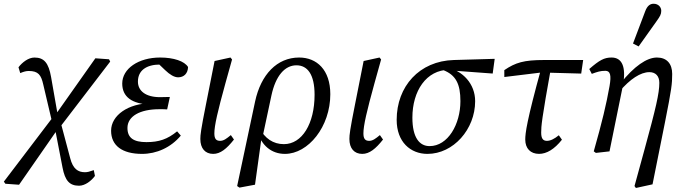

<svg xmlns="http://www.w3.org/2000/svg" viewBox="-56 -786 3535 997"><path d="M-28 168.2 43 173.3 235.3 -103.4 244.5 -111.5 516.2 -466.2 510.1 -478.2 439.2 -483.3 229.1 -185.7 217.9 -176.7 -36 157.2 -28 168.2ZM216.7 -142.8 248 -164.8 209.3 -385.8C196.4 -458.8 173.3 -487.2 123 -487.2C91.5 -487.2 59.3 -462.1 40 -436.6L49.1 -406.4C68 -414.4 80.1 -417.4 93.4 -417.4C142.8 -417.4 157.5 -396.7 168.5 -347.6L216.7 -142.8ZM354.4 178.4C385.8 178.4 417.9 153.4 437 127.6L431 97.4C409.2 105.3 398 108.3 384.8 108.3C348.9 108.3 322.6 90.7 308.5 35.4L259.3 -149.7L227.1 -130.8L268.7 84.1C281.7 152 305 178.4 354.4 178.4Z M681.5 13.1C757.1 13.1 830.9 -19.8 882.9 -81.8L863.7 -104C813.7 -63.1 769.5 -48 704.4 -48C637.7 -48 605.8 -69.8 605.8 -121.5C605.8 -182.2 670.3 -218.9 771.6 -218.9C786.8 -218.9 800.1 -218.9 812 -217.9L826 -282.5C800.1 -281.5 798.8 -281.5 774.7 -281.5C701.2 -281.5 660.2 -313.4 660.2 -362.2C660.2 -419 702.3 -450.9 776.6 -450.9C796.9 -450.9 814.1 -449 837.4 -443.9L832.4 -461.3L760.3 -461.2L801.6 -421.7C825.7 -398.5 848.8 -384.5 869 -384.5C899.1 -384.5 919.5 -404.5 920.5 -438C902.3 -468.3 846 -487.3 775.5 -487.3C662.8 -487.3 578.7 -429.4 578.7 -352.1C578.7 -283.2 629 -246.1 724.7 -242.9L726.7 -250C610.2 -249 520.9 -187.3 520.9 -107.2C520.9 -30 578.4 13.1 681.5 13.1Z M1051.1 13.1C1088.2 13.1 1120.7 -13 1158.9 -61.4L1142.7 -84.5C1120.8 -66.5 1105.8 -54.6 1087 -54.6C1066.1 -54.6 1057.1 -65.6 1057.1 -93.5C1057.1 -133.5 1074.2 -207.7 1115 -355.3L1149 -477.2L1140.9 -487.3L1058.2 -469.2L1013.3 -242.7C987.3 -112.7 984.3 -85.7 984.3 -64.6C984.3 -15.2 1009.6 13.1 1051.1 13.1Z M1187.5 188.2 1268.2 173.1 1303.1 -78.4 1308.3 -78.6 1353.5 -290.6C1375.4 -392.5 1422.9 -446.9 1483.4 -446.9C1541 -446.9 1577.5 -399.1 1577.5 -293.9C1577.5 -143.6 1512.6 -37.5 1418.1 -37.5C1362.6 -37.5 1319 -67.2 1291.1 -121.6L1280.9 -104.4C1300.9 -30.7 1353.8 13.1 1423.5 13.1C1545 13.1 1659.2 -128.3 1659.2 -296.8C1659.2 -423.2 1589.1 -487.3 1497.3 -487.3C1382.8 -487.3 1298.8 -399.3 1268.7 -259.3L1175.4 180.1L1187.5 188.2Z M1825.1 13.1C1862.2 13.1 1894.7 -13 1932.9 -61.4L1916.7 -84.5C1894.8 -66.5 1879.8 -54.6 1861 -54.6C1840.1 -54.6 1831.1 -65.6 1831.1 -93.5C1831.1 -133.5 1848.2 -207.7 1889 -355.3L1923 -477.2L1914.9 -487.3L1832.2 -469.2L1787.3 -242.7C1761.3 -112.7 1758.3 -85.7 1758.3 -64.6C1758.3 -15.2 1783.6 13.1 1825.1 13.1Z M2163.8 13.1C2298.1 13.1 2411.3 -114.6 2411.3 -260.6C2411.3 -350.4 2347.5 -418.7 2263.3 -436.7L2243.6 -422.8C2311.8 -397.1 2334.8 -349.2 2334.8 -260.7C2334.8 -140.5 2269.9 -27.3 2174.8 -27.3C2123 -27.3 2085.4 -70.1 2085.4 -175.3C2085.4 -312.9 2156.8 -423.2 2276.4 -423.7L2292.2 -419.6L2502.4 -404.1L2512.8 -480.5L2301 -474.4C2121.2 -469.4 2003.8 -337.2 2003.8 -163.5C2003.8 -49 2075.2 13.1 2163.8 13.1Z M2562.8 -386.1 2751 -409H2777.5L2962 -403.9L2972.2 -474.4H2769.4C2664.2 -474.4 2620.9 -461.2 2562.7 -421.8L2562.8 -386.1ZM2743.2 13C2782.5 13 2822.8 -11 2862 -60.5L2845.8 -83.6C2823.8 -65.6 2802.9 -54.6 2784 -54.6C2763.1 -54.6 2754.2 -67.6 2754.2 -97.5C2754.2 -130.7 2756.3 -163.2 2806.9 -444.1L2755.6 -435.4C2678.7 -157.2 2671.5 -93.6 2671.5 -61.3C2671.5 -15.1 2698.8 13 2743.2 13Z M3027.2 -0.1 3038.2 8 3109 0 3180 -349C3195.1 -439.2 3174 -487.3 3119.7 -487.3C3081.6 -487.3 3057.1 -474 3003.9 -427.7L3017 -402.4C3046.7 -413.3 3061.7 -418.3 3087.4 -418.3C3113.2 -418.3 3119.1 -395.6 3109.2 -339C3092.2 -243.3 3071.3 -155.6 3027.2 -0.1ZM3238.8 180.1 3246 190.1 3332.4 171.2 3397.1 -151.3C3431.4 -323.4 3434.5 -351 3434.5 -402C3434.5 -455.2 3406.4 -487.3 3355.2 -487.3C3303 -487.3 3236.7 -442.2 3165.9 -353L3160 -310.1C3215.7 -375.7 3270.4 -411.4 3316.1 -411.4C3347.9 -411.4 3367.7 -391.6 3367.7 -355.9C3367.7 -301.5 3349.9 -225.5 3290.9 -10.1L3238.8 180.1ZM3231 -560 3260.2 -544.9C3291.3 -588.7 3323.2 -633.4 3354.3 -677.2C3371.5 -701.4 3377.7 -711.7 3377.7 -729.9C3377.7 -749.3 3362.4 -766.5 3338.1 -766.5C3320.8 -766.5 3305.5 -757.3 3294.4 -727.5C3273.6 -671.8 3251.8 -615.8 3231 -560Z"/></svg>

Font: Source Serif Variable
Style: Italic
Weight: 389
Italic angle: -12°
Designer: Frank Grießhammer
Foundry: Adobe Systems Incorporated
Version: Version 3.001;hotconv 1.0.111;makeotfexe 2.5.65597